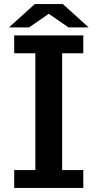

<svg xmlns="http://www.w3.org/2000/svg" viewBox="-20 -899 480 944"><path d="M49.8 -725.1H389.6V-637.2H285.6V-63H389.6V24.9H49.8V-63H153.8V-637.2H49.8ZM150.9 -878.9H289.1L416 -764.2H316.9L219.7 -831.1L123 -764.2H23.9Z"/></svg>

Font: FORM UDPGothic
Style: Bold
Weight: 700
Foundry: Pronama LLC
Version: Version 1.051